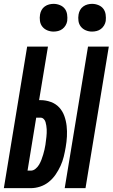

<svg xmlns="http://www.w3.org/2000/svg" viewBox="-38 -977 585 997"><path d="M298 0 419 -735H527L406 0ZM-18 0 103 -735H211L165 -457H173Q200 -457 226 -447.5Q252 -438 269.5 -419Q287 -400 296 -375Q305 -350 308 -323Q311 -296 309.5 -268Q308 -240 303 -212Q299 -188 293 -163.5Q287 -139 276.5 -116Q266 -93 251 -71Q236 -49 215.5 -32.5Q195 -16 170.5 -8Q146 0 122 0ZM122 -91Q135 -91 146.5 -100.5Q158 -110 165 -122Q172 -134 177 -147Q182 -160 186 -173.5Q190 -187 193 -200Q196 -213 198 -226Q199 -236 200.5 -246Q202 -256 203 -266Q204 -276 204.5 -286Q205 -296 204.5 -305.5Q204 -315 202.5 -324.5Q201 -334 198.5 -343Q196 -352 189 -359Q182 -366 173 -366H150L105 -91ZM440 -813Q423 -813 407.5 -819.5Q392 -826 382 -838.5Q372 -851 369.5 -868Q367 -885 370 -902Q372 -914 378 -925Q384 -936 394.5 -943.5Q405 -951 417 -954Q429 -957 440 -957Q457 -957 473 -950.5Q489 -944 498.5 -931.5Q508 -919 510.5 -902Q513 -885 511 -868Q509 -856 502.5 -845Q496 -834 486 -826.5Q476 -819 464 -816Q452 -813 440 -813ZM240 -813Q223 -813 207.5 -819.5Q192 -826 182 -838.5Q172 -851 169.5 -868Q167 -885 170 -902Q172 -914 178 -925Q184 -936 194.5 -943.5Q205 -951 217 -954Q229 -957 240 -957Q257 -957 273 -950.5Q289 -944 298.5 -931.5Q308 -919 310.5 -902Q313 -885 311 -868Q309 -856 302.5 -845Q296 -834 286 -826.5Q276 -819 264 -816Q252 -813 240 -813Z"/></svg>

Font: Iosevka Curly XBdObl
Style: Regular
Weight: 800
Italic angle: -9°
Monospace: yes
Designer: Belleve Invis
Foundry: Belleve Invis
Version: Version 11.1.0; ttfautohint (v1.8.3)